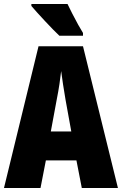

<svg xmlns="http://www.w3.org/2000/svg" viewBox="-20 -947 614 967"><path d="M392 0 365 -139H211L184 0H0L174 -714H398L574 0ZM310 -445Q303 -485 297.5 -522Q292 -559 288 -589Q285 -561 279.5 -524Q274 -487 266 -447L236 -285H339ZM320 -927Q329 -908 344 -878.5Q359 -849 374 -822Q389 -795 398 -781V-767H279Q267 -778 247.5 -798Q228 -818 206.5 -841Q185 -864 166.5 -884.5Q148 -905 138 -917V-927Z"/></svg>

Font: Noto Sans Thai Looped ExtraCondensed Black
Style: Regular
Weight: 900
Width: 2
Designer: Sasikarn Vongin, Ben Mitchell
Foundry: The Fontpad Ltd
Version: Version 1.001; ttfautohint (v1.8.4.7-5d5b)